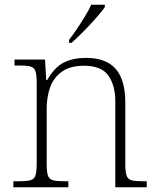

<svg xmlns="http://www.w3.org/2000/svg" viewBox="-20 -786 663 806"><path d="M36 0V-25H56Q90 -25 106.5 -29Q123 -33 128.5 -48.5Q134 -64 134 -98V-439Q134 -473 128.5 -488Q123 -503 107.5 -507Q92 -511 64 -511H41V-536H169L174 -450H178Q209 -504 248 -523.5Q287 -543 341 -543Q425 -543 465.5 -497Q506 -451 506 -356V-98Q506 -64 511.5 -48.5Q517 -33 533.5 -29Q550 -25 583 -25H596V0H464V-361Q464 -427 435 -468.5Q406 -510 333 -510Q272 -510 237.5 -483.5Q203 -457 189.5 -416.5Q176 -376 176 -331V-97Q176 -63 181.5 -48Q187 -33 203.5 -29Q220 -25 253 -25H267V0ZM270 -619Q285 -638 302.5 -664Q320 -690 336.5 -717Q353 -744 363 -766H420V-756Q411 -743 394 -723Q377 -703 356.5 -681Q336 -659 316 -639.5Q296 -620 280 -606H270Z"/></svg>

Font: Noto Serif Khmer ExtraLight
Style: Regular
Weight: 250
Version: Version 2.003